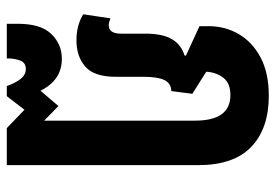

<svg xmlns="http://www.w3.org/2000/svg" viewBox="-143 -458 811 565"><g transform="rotate(90 262.5 -175.5)"><path d="M50 210V177Q50 110 80 79Q110 48 153 48Q216 48 247 111L292 58L335 100V-344Q335 -448 260 -448Q225 -448 209 -427.5Q193 -407 191 -377L256 -336L248 -274Q226 -274 216 -254.5Q206 -235 206 -192V-111Q206 -47 176 -21Q146 5 99 5Q75 5 55.5 -0.5Q36 -6 22 -15L34 -95Q46 -90 54 -90Q79 -90 79 -126V-197Q79 -248 95 -275.5Q111 -303 143 -313L144 -317L57 -357V-384Q57 -432 80 -472Q103 -512 148.5 -536.5Q194 -561 262 -561Q358 -561 412 -509.5Q466 -458 466 -353V210H357L303 158L263 210H233Q226 188 213.5 171Q201 154 183 154Q164 154 158 171Q152 188 152 205V210Z"/></g></svg>

Font: Noto Sans Thai ExtCond
Style: Bold
Weight: 700
Width: 2
Designer: Monotype Design Team
Foundry: Monotype Imaging Inc.
Version: Version 2.002; ttfautohint (v1.8.4.7-5d5b)